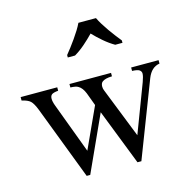

<svg xmlns="http://www.w3.org/2000/svg" viewBox="-113 -876 985 1000"><g transform="rotate(-15 380.0 -375.5)"><path d="M6.3 -470.2H203.6V-451.7Q176.8 -449.2 168.2 -442.1Q159.7 -435.1 159.7 -419.9Q159.7 -403.8 168.5 -380.9L269.5 -110.4L370.1 -330.1L344.2 -399.9Q331.5 -431.6 311.5 -442.9Q299.8 -450.7 269.5 -451.7V-470.2H493.7V-451.7Q456.5 -450.7 440.9 -438.5Q430.7 -430.7 430.7 -412.6Q430.7 -401.9 435.1 -391.6L542 -121.1L640.6 -380.9Q651.4 -409.7 651.4 -424.8Q651.4 -436 641.6 -443.4Q631.8 -450.7 602.1 -451.7V-470.2H750V-451.7Q705.1 -444.8 684.1 -391.6L527.3 15.1H506.3L388.7 -286.1L251.5 15.1H232.4L81.1 -380.9Q66.4 -418.9 52.2 -431.9Q38.1 -444.8 6.3 -451.7ZM296.9 -619.1Q308.6 -633.3 322.8 -651.9Q336.9 -670.4 350.8 -690.2Q364.7 -710 377 -729.7Q389.2 -749.5 397 -766.1H491.7Q499.5 -749.5 511.7 -729.7Q523.9 -710 537.8 -690.2Q551.8 -670.4 565.9 -651.9Q580.1 -633.3 591.8 -619.1V-606H552.7Q523.9 -622.6 495.1 -647.2Q466.3 -671.9 443.8 -695.8Q420.9 -671.9 392.6 -647.2Q364.3 -622.6 335.9 -606H296.9Z"/></g></svg>

Font: KhunPaOh
Style: Regular
Weight: 400
Designer: Khon Soe Zaw Thu
Version: Version 1.00 July 11, 2016, initial release